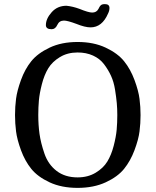

<svg xmlns="http://www.w3.org/2000/svg" viewBox="-20 -913 756 933"><path d="M291 -813Q268 -813 258.5 -792Q249 -771 231 -771Q203 -771 203 -791Q203 -822 231 -853.5Q259 -885 303 -885Q333 -882 366 -870Q410 -852 428 -852Q449 -852 458 -869Q459 -870 460.5 -873.5Q462 -877 463 -878.5Q464 -880 466 -883Q468 -886 470 -887.5Q472 -889 474.5 -890.5Q477 -892 481 -892.5Q485 -893 490 -893Q512 -893 512 -874Q512 -861 505 -847Q476 -780 420 -780Q393 -780 351 -797Q308 -813 291 -813ZM663 -354Q663 -314 658 -274.5Q653 -235 633.5 -183Q614 -131 583 -92.5Q552 -54 493.5 -27Q435 0 357 0Q279 0 221 -27Q163 -54 132 -92.5Q101 -131 82 -183Q63 -235 58 -274.5Q53 -314 53 -354Q53 -394 58 -433Q63 -472 82 -524.5Q101 -577 132 -615.5Q163 -654 221 -681.5Q279 -709 357 -709Q435 -709 493.5 -681.5Q552 -654 583 -615.5Q614 -577 633.5 -524.5Q653 -472 658 -432.5Q663 -393 663 -354ZM550 -354Q550 -384 547.5 -412Q545 -440 539 -477.5Q533 -515 519.5 -544.5Q506 -574 485.5 -601Q465 -628 432 -643Q399 -658 357 -658Q308 -658 271 -635.5Q234 -613 214.5 -581Q195 -549 183.5 -504Q172 -459 169 -425Q166 -391 166 -354Q166 -306 172 -262.5Q178 -219 196 -166.5Q214 -114 255 -82.5Q296 -51 357 -51Q407 -51 444.5 -73.5Q482 -96 501.5 -128Q521 -160 532.5 -204.5Q544 -249 547 -283Q550 -317 550 -354Z"/></svg>

Font: Marmelad
Style: Regular
Weight: 400
Designer: Manvel Shmavonyan
Foundry: Cyreal
Version: Version 1.001;PS 001.001;hotconv 1.0.88;makeotf.lib2.5.64775